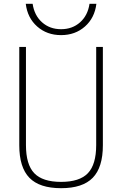

<svg xmlns="http://www.w3.org/2000/svg" viewBox="-20 -976 640 1006"><path d="M300 10Q187 10 134 -44.5Q81 -99 81 -215V-730H116V-216Q116 -114 159.5 -68.5Q203 -23 300 -23Q397 -23 440.5 -68.5Q484 -114 484 -216V-730H519V-215Q519 -99 466 -44.5Q413 10 300 10ZM300 -792Q226 -792 175 -837Q124 -882 115 -956H151Q160 -895 200.5 -859Q241 -823 300 -823Q359 -823 399.5 -859Q440 -895 449 -956H485Q476 -882 425 -837Q374 -792 300 -792Z"/></svg>

Font: M PLUS Code Latin Expanded ExtraLight
Style: Regular
Weight: 250
Width: 7
Designer: Coji Morishita
Foundry: UNDERFOREST DESIGN
Version: Version 1.002; ttfautohint (v1.8.3)